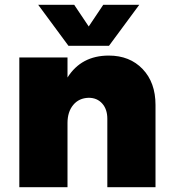

<svg xmlns="http://www.w3.org/2000/svg" viewBox="-20 -785 718 805"><path d="M267 -593 140 -765H291L352 -674L413 -765H564L437 -593ZM436 -552Q524 -552 578 -495.5Q632 -439 632 -345V0H430V-287Q430 -327 408.5 -351Q387 -375 352 -375Q311 -374 287 -345Q263 -316 263 -269V0H61V-544H263V-460Q321 -552 436 -552Z"/></svg>

Font: Montserrat Extra Bold
Style: Regular
Weight: 800
Designer: Julieta Ulanovsky
Foundry: Julieta Ulanovsky
Version: Version 3.001;PS 003.001;hotconv 1.0.70;makeotf.lib2.5.58329